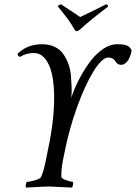

<svg xmlns="http://www.w3.org/2000/svg" viewBox="-20 -852 620 875"><path d="M171.9 -650.4Q204.1 -650.4 228.8 -638.7Q253.4 -627 267.3 -607.4Q281.2 -587.9 291 -562.5Q300.8 -537.1 303 -510Q305.2 -482.9 306.4 -455.8Q307.6 -428.7 304.7 -405.3Q315.4 -440.4 335.4 -480.7Q355.5 -521 382.6 -560.3Q409.7 -599.6 444.8 -625.2Q480 -650.9 514.6 -650.4Q543.5 -650.4 558.3 -644.5Q573.2 -638.7 580.1 -622.1Q573.2 -587.9 560.1 -572.3Q546.9 -556.6 532.2 -556.6Q525.9 -556.6 520.8 -558.8Q515.6 -561 513.7 -562.7Q511.7 -564.5 507.8 -570.1Q503.9 -575.7 502.9 -577.1Q492.2 -589.8 472.7 -589.8Q445.3 -589.8 406.2 -526.9Q367.2 -463.9 330.8 -362.8Q294.4 -261.7 274.4 -158.2L267.6 -126Q258.3 -79.1 259.8 -44.9Q260.3 -38.1 281.7 -30.8Q303.2 -23.4 311.5 -23.4Q314.5 -22.5 313 -12.5Q311.5 -2.4 308.6 2.9Q218.3 -2 207 -2Q189 -2 172.4 -1.2Q155.8 -0.5 134.8 1Q113.8 2.4 98.6 2.9Q95.7 -1 97.9 -12.2Q100.1 -23.4 103.5 -23.4Q115.2 -23.4 138.9 -30.3Q162.6 -37.1 167 -44.9Q181.2 -77.1 192.4 -138.7L206.1 -207Q221.7 -287.6 225.6 -360.4Q229.5 -433.1 221.4 -488.8Q213.4 -544.4 190.9 -577.4Q168.5 -610.4 133.8 -610.4Q99.6 -610.4 71.3 -592.8Q67.4 -593.8 63.5 -597.4Q59.6 -601.1 59.6 -606.4Q103.5 -650.4 171.9 -650.4ZM330.1 -710Q323.7 -710 320.3 -716.8Q313 -729.5 306.2 -740Q299.3 -750.5 291.3 -761.7Q283.2 -772.9 278.1 -779.5Q272.9 -786.1 261.5 -800.5Q250 -814.9 244.1 -822.3Q244.6 -826.7 249.3 -829.3Q253.9 -832 258.8 -832L345.7 -774.4Q418.9 -809.6 462.9 -832Q467.3 -832 470.2 -829.3Q473.1 -826.7 472.7 -822.3Q464.8 -816.4 444.6 -800.5Q424.3 -784.7 417.2 -779.1Q410.2 -773.4 395.8 -761.7Q381.3 -750 369.4 -739.7Q357.4 -729.5 343.8 -716.8Q335 -710 330.1 -710Z"/></svg>

Font: Crimson
Style: Italic
Weight: 400
Italic angle: -11°
Version: Version 0.8